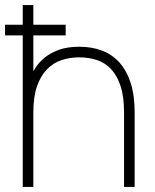

<svg xmlns="http://www.w3.org/2000/svg" viewBox="-20 -740 613 760"><path d="M0 -600V-642H240V-600ZM471 -296Q471 -357 457.5 -398.5Q444 -440 420.5 -465.5Q397 -491 364.5 -502Q332 -513 294 -513Q256.5 -513 223.5 -502Q190.5 -491 165.8 -465.5Q141 -440 126.5 -398.5Q112 -357 112 -296L102 -439.5Q109 -454 122 -474Q135 -494 157 -512Q179 -530 212.5 -542.5Q246 -555 294 -555Q343 -555 383.5 -539.8Q424 -524.5 452.8 -492.5Q481.5 -460.5 497.2 -411.8Q513 -363 513 -296V0H471ZM70 0V-720H112V0Z"/></svg>

Font: Vela Sans GX ExtLt
Style: Regular
Weight: 200
Designer: Principal design: Mikhail Sharanda - project Manrope.
Design modification: Ravid Balaliev
Foundry: Mikhail Sharanda
Version: Version 1.001